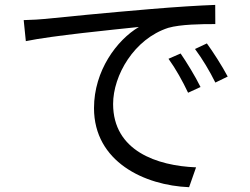

<svg xmlns="http://www.w3.org/2000/svg" viewBox="-20 -742 1040 799"><path d="M78.6 -658.3 87.5 -570.8C196 -593.5 450.6 -618.4 558 -629.8C466.2 -575.3 371.2 -448 371.2 -292.1C371.2 -68.7 581.7 29.7 766.9 37L795.9 -45.6C633.2 -52 450.7 -114.2 450.7 -309.4C450.7 -427.8 537.6 -580.2 680.4 -626.2C731.1 -640.8 818.5 -642 876 -641.8L875.6 -721.6C808.7 -719.2 715.1 -713.4 606 -704.2C421.8 -688.8 232.9 -670.1 168.2 -663.3C148.6 -661.3 116.8 -659.3 78.6 -658.3ZM731.6 -519.4 681.2 -497.4C711.3 -455.7 739.9 -404.4 762.7 -356.1L814.5 -379.9C792.8 -424.2 754.8 -486 731.6 -519.4ZM840.9 -561.3 791.5 -538.1C822.7 -496.2 852.1 -446.9 876.2 -398.4L927.6 -423.4C904.5 -467.3 865.1 -528.3 840.9 -561.3Z"/></svg>

Font: Source Han Sans JP VF
Style: Regular
Weight: 250
Designer: Ryoko NISHIZUKA 西塚涼子 (kana, bopomofo & ideographs); Paul D. Hunt (Latin, Greek & Cyrillic); Sandoll Communications 산돌커뮤니
Foundry: Adobe
Version: Version 2.004;hotconv 1.0.118;makeotfexe 2.5.65603